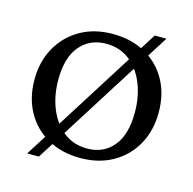

<svg xmlns="http://www.w3.org/2000/svg" viewBox="-94 -665 813 808"><g transform="rotate(15 312.5 -261.0)"><path d="M93 48 483 -570H534L144 48ZM313 9Q232 9 171 -25Q110 -59 76 -120Q42 -181 42 -261Q42 -339 76 -400Q110 -461 170.5 -496Q231 -531 312 -531Q393 -531 454 -497Q515 -463 549 -402.5Q583 -342 583 -261Q583 -183 549.5 -122Q516 -61 455 -26Q394 9 313 9ZM331 -37Q401 -37 443.5 -87.5Q486 -138 486 -235Q486 -305 463 -361.5Q440 -418 397.5 -451Q355 -484 295 -484Q225 -484 182 -433.5Q139 -383 139 -286Q139 -217 162 -160.5Q185 -104 228 -70.5Q271 -37 331 -37Z"/></g></svg>

Font: Hedvig Letters Serif 18pt
Style: Regular
Weight: 400
Designer: Alexander Örn & Tor Weibull
Foundry: Kanon Foundry
Version: Version 1.000